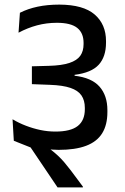

<svg xmlns="http://www.w3.org/2000/svg" viewBox="-20 -660 542 834"><path d="M34.5 -142 40 -48.5 118.5 -26.5Q143 -18.5 175.2 -13.8Q207.5 -9 234.5 -9Q307.5 -9 354.2 -26.8Q401 -44.5 423.8 -81Q446.5 -117.5 446.5 -173.5V-181.5Q446.5 -245 412.2 -283.8Q378 -322.5 304 -331V-335Q377 -344 408.8 -378.8Q440.5 -413.5 440.5 -475V-481.5Q440.5 -554.5 391.2 -597Q342 -639.5 238 -640Q186 -640 143.5 -631Q101 -622 66.5 -604.5L60.5 -518Q100 -539 141.2 -550Q182.5 -561 227 -561Q287.5 -561 315.2 -539Q343 -517 343 -474V-468.5Q343 -438 328.8 -417.8Q314.5 -397.5 281.2 -386.5Q248 -375.5 192 -374L118.5 -372V-294.5L197.5 -291.5Q253 -289.5 286 -278.2Q319 -267 333.8 -245.5Q348.5 -224 348.5 -191.5V-185.5Q348.5 -137 317.8 -112.8Q287 -88.5 220.5 -88.5Q188 -88.5 155.8 -95.2Q123.5 -102 92.8 -113.8Q62 -125.5 34.5 -142ZM340 154V150.5L287 79.5Q272.5 60.5 259.2 45Q246 29.5 231.2 15.8Q216.5 2 197.5 -12.5L197 -36L52 -51L40 -48.5L113 -19.5L230 154Z"/></svg>

Font: Anek Devanagari Medium Medium
Style: Regular
Weight: 500
Version: Version 1.003